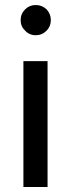

<svg xmlns="http://www.w3.org/2000/svg" viewBox="-20 -743 283 763"><path d="M73 0H169V-500H73ZM182 -663Q182 -688 165 -706Q147 -723 122 -723Q97 -723 80 -706Q62 -688 62 -663Q62 -638 80 -621Q97 -603 122 -603Q147 -603 165 -621Q182 -638 182 -663Z"/></svg>

Font: Unageo
Style: Medium
Weight: 500
Designer: Richard Sepsi
Foundry: Richard Sepsi
Version: Version 2.000